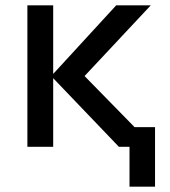

<svg xmlns="http://www.w3.org/2000/svg" viewBox="-20 -552 640 722"><path d="M83 0V-532H180V-274L417 -532H547L298 -266L486 -74H563V150H467V0H427L180 -258V0Z"/></svg>

Font: Geist Mono Medium
Style: Regular
Weight: 500
Monospace: yes
Designer: Basement.studio, Andrés Briganti, Mateo Zaragoza
Foundry: Basement.studio, Vercel, Andrés Briganti, Guido Ferreyra, Mateo Zaragoza
Version: Version 1.500; ttfautohint (v1.8.4.7-5d5b)